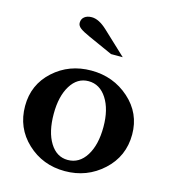

<svg xmlns="http://www.w3.org/2000/svg" viewBox="-120 -909 900 1015"><g transform="rotate(15 330.0 -401.5)"><path d="M623 -269Q623 -149 536 -69.5Q449 10 328 10Q207 10 122 -69.5Q37 -149 37 -269Q37 -386 122 -463Q207 -540 328 -540Q449 -540 536 -462.5Q623 -385 623 -269ZM328 -482Q267 -482 230.5 -423Q194 -364 194 -268Q194 -169 230.5 -110Q267 -51 328 -51Q391 -51 428.5 -110.5Q466 -170 466 -268Q466 -364 428 -423Q390 -482 328 -482ZM469 -651H405L271 -711Q235 -727 218.5 -739.5Q202 -752 202 -768Q202 -789 217 -801Q232 -813 257 -813Q296 -813 342 -770Z"/></g></svg>

Font: Libre Baskerville
Style: Bold
Weight: 700
Designer: Pablo Impallari, Rodrigo Fuenzalida
Foundry: Pablo Impallari, Rodrigo Fuenzalida
Version: Version 1.000